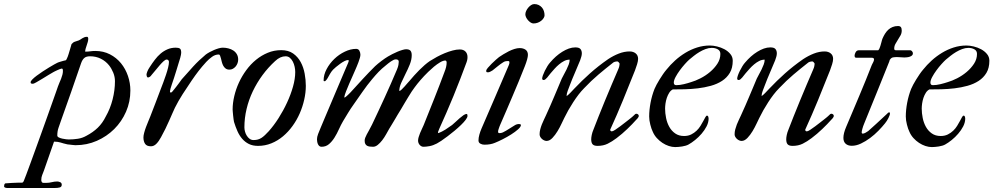

<svg xmlns="http://www.w3.org/2000/svg" viewBox="-154 -712 4905 948"><path d="M128.9 -43Q128.9 -37.1 136.2 -33.4Q143.6 -29.8 153.1 -27.6Q162.6 -25.4 172.1 -24.4Q181.6 -23.4 185.5 -23.4Q208.5 -23.4 230.7 -26.9Q252.9 -30.3 272.5 -41.5Q305.2 -58.6 328.9 -81.5Q352.5 -104.5 368.2 -136.7Q390.1 -174.8 401.9 -220.7Q413.6 -266.6 413.6 -311Q413.6 -332.5 405.3 -353Q397 -373.5 384.3 -389.6Q367.7 -410.2 343.8 -422.1Q319.8 -434.1 291 -434.1Q272 -434.1 262.5 -426Q252.9 -418 246.6 -400.4Q221.7 -327.1 197.3 -257.8Q172.9 -188.5 147.5 -117.2Q141.1 -98.6 135 -81.3Q128.9 -64 128.9 -43ZM-2.9 -305.7Q-2.9 -311 5.6 -319.8Q14.2 -328.6 27.6 -338.6Q41 -348.6 56.9 -359.1Q72.8 -369.6 87.4 -378.4Q102.1 -387.2 113.3 -393.6Q124.5 -399.9 128.9 -401.9Q131.3 -403.3 136.5 -405Q141.6 -406.7 147.7 -408.4Q153.8 -410.2 159.9 -411.9Q166 -413.6 171.4 -414.6Q171.9 -414.6 173.1 -416.7Q174.3 -418.9 175.8 -421.9Q177.2 -424.8 178.5 -428Q179.7 -431.2 180.7 -433.1Q182.1 -436.5 184.8 -445.3Q187.5 -454.1 190.4 -463.9Q193.4 -473.6 195.8 -482.2Q198.2 -490.7 199.2 -494.1Q207.5 -503.9 216.3 -506.3Q225.1 -508.8 235.4 -512.7Q239.3 -514.2 243.4 -517.1Q247.6 -520 252.2 -522.9Q256.8 -525.9 262.7 -528.1Q268.6 -530.3 275.9 -530.3Q277.8 -530.3 279.8 -528.1Q281.7 -525.9 281.7 -520.5Q281.7 -512.7 279.3 -504.6Q276.9 -496.6 274.2 -488.5Q271.5 -480.5 269 -472.4Q266.6 -464.4 266.6 -457Q280.8 -457 292.2 -458.7Q303.7 -460.4 316.4 -460.4Q356.4 -460.4 388.7 -443.8Q420.9 -427.2 443.4 -399.7Q465.8 -372.1 477.8 -336.9Q489.7 -301.8 489.7 -265.1Q489.7 -209.5 468.3 -160.4Q446.8 -111.3 409.9 -74.7Q373 -38.1 324 -16.6Q274.9 4.9 219.2 4.9Q217.3 4.9 211.7 4.4Q206.1 3.9 199.5 3.2Q192.9 2.4 187.3 1.7Q181.6 1 179.7 1Q167.5 -1.5 159.7 -3.9Q151.9 -6.3 145 -8.3Q138.2 -10.3 130.9 -11.5Q123.5 -12.7 112.8 -12.7Q100.1 23.9 87.9 58.6Q75.7 93.3 63 129.9Q58.6 142.1 54.2 152.6Q49.8 163.1 49.8 177.2Q49.8 181.2 52 186Q54.2 190.9 60.5 190.9H74.2Q88.9 190.9 101.8 187.5Q114.7 184.1 128.9 184.1Q135.3 184.1 143.1 187.5Q150.9 190.9 150.9 200.2Q150.9 210.4 141.4 213.4Q131.8 216.3 114.7 216.3H-114.3Q-116.7 216.3 -120.1 216.1Q-123.5 215.8 -126.5 215.1Q-129.4 214.4 -131.6 212.6Q-133.8 210.9 -133.8 208Q-133.8 204.1 -132.8 200Q-131.8 195.8 -127.9 193.4Q-111.3 192.4 -95.2 191.2Q-79.1 189.9 -63.5 189.9H-45.9Q-41.5 189.9 -39.6 186.8Q-37.6 183.6 -36.6 181.6Q-32.7 172.4 -23.9 148.9Q-15.1 125.5 -3.2 92.8Q8.8 60.1 22.9 21Q37.1 -18.1 51.5 -58.1Q65.9 -98.1 79.6 -136.5Q93.3 -174.8 104.2 -205.8Q115.2 -236.8 122.8 -258.3Q130.4 -279.8 132.3 -285.6Q135.3 -294.4 139.6 -304Q144 -313.5 147.7 -323.2Q151.4 -333 154.1 -342.8Q156.7 -352.5 156.7 -362.3Q156.7 -365.7 155.8 -369.6Q154.8 -373.5 150.9 -373.5Q148.4 -373.5 142.1 -371.1Q135.7 -368.7 128.9 -365.5Q122.1 -362.3 116 -359.4Q109.9 -356.4 107.9 -355Q100.6 -351.1 85.4 -341.8Q70.3 -332.5 54.4 -322.8Q38.6 -313 25.4 -305.7Q12.2 -298.3 8.3 -298.3Q5.9 -298.3 1.5 -299.3Q-2.9 -300.3 -2.9 -305.7Z M554.2 -33.7Q554.2 -43 557.9 -56.6Q561.5 -70.3 566.9 -84.7Q572.3 -99.1 578.1 -112.8Q584 -126.5 587.9 -136.7Q601.1 -171.4 614.5 -205.6Q627.9 -239.7 639.6 -272Q645.5 -286.6 652.3 -305.2Q659.2 -323.7 665.5 -342.5Q671.9 -361.3 676 -378.2Q680.2 -395 680.2 -406.2Q680.2 -410.6 677.5 -414.3Q674.8 -418 668.9 -418Q662.6 -418 653.6 -409.7Q644.5 -401.4 634.3 -389.6Q624 -377.9 613.8 -365Q603.5 -352.1 594.7 -342.3Q590.3 -335.4 585.2 -332.5Q580.1 -329.6 577.1 -329.6Q572.3 -329.6 570.8 -335.2Q569.3 -340.8 569.3 -342.8Q569.3 -348.6 573.5 -359.1Q577.6 -369.6 585.4 -380.9Q597.2 -399.4 610.4 -416.7Q623.5 -434.1 638.9 -447.3Q654.3 -460.4 672.9 -468.5Q691.4 -476.6 713.9 -476.6Q727.1 -476.6 733.9 -472.4Q740.7 -468.3 740.7 -451.2Q740.7 -447.8 739.3 -440.7Q737.8 -433.6 735.8 -425.8Q733.4 -418.9 728.5 -402.3Q723.6 -385.7 717.5 -366.2Q711.4 -346.7 705.3 -327.4Q699.2 -308.1 694.3 -294.9Q690.4 -283.7 687.7 -273.9Q685.1 -264.2 685.1 -260.3Q685.1 -256.8 687 -255.9Q689 -254.9 689.9 -254.9Q692.4 -254.9 697 -259.8Q701.7 -264.6 706.1 -271Q710.9 -276.9 716.6 -284.2Q722.2 -291.5 727.3 -298.3Q732.4 -305.2 736.6 -311Q740.7 -316.9 743.2 -320.3Q771.5 -352.5 800 -383.8Q828.6 -415 862.3 -442.9Q870.1 -448.7 880.9 -454.6Q891.6 -460.4 903.1 -465.3Q914.6 -470.2 926 -473.4Q937.5 -476.6 946.3 -476.6Q960 -476.6 973.6 -473.1Q987.3 -469.7 998 -462.6Q1008.8 -455.6 1015.4 -444.3Q1022 -433.1 1022 -417.5Q1022 -408.7 1018.8 -399.9Q1015.6 -391.1 1009.8 -384Q1003.9 -377 996.1 -372.6Q988.3 -368.2 979 -368.2Q967.3 -368.2 960 -373.8Q952.6 -379.4 948.2 -387.7Q943.8 -396 941.4 -405.5Q939 -415 937 -423.3Q935.1 -431.6 932.6 -437.3Q930.2 -442.9 925.8 -442.9Q908.7 -442.9 893.1 -431.6Q877.4 -420.4 864.3 -406.2Q843.3 -383.3 826.7 -361.8Q810.1 -340.3 792.5 -314.5Q770 -281.7 748 -247.3Q726.1 -212.9 709.5 -179.7Q704.6 -169.4 697.5 -153.1Q690.4 -136.7 681.6 -116.9Q672.9 -97.2 662.6 -75.9Q652.3 -54.7 641.1 -34.7Q630.4 -14.6 618.2 -2.2Q606 10.3 591.3 10.3Q570.3 10.3 562.3 -2Q554.2 -14.2 554.2 -33.7Z M1052.7 -83Q1052.7 -73.2 1055.7 -62.3Q1058.6 -51.3 1064.5 -42Q1070.3 -32.7 1078.6 -26.6Q1086.9 -20.5 1098.1 -20.5Q1109.9 -20.5 1119.4 -23.2Q1128.9 -25.9 1137.5 -31.5Q1146 -37.1 1154.5 -45.2Q1163.1 -53.2 1172.9 -64Q1198.2 -92.3 1221.7 -129.2Q1245.1 -166 1263.4 -205.6Q1281.7 -245.1 1292.7 -284.2Q1303.7 -323.2 1303.7 -356.4Q1303.7 -368.7 1300.8 -382.3Q1297.9 -396 1292 -407.5Q1286.1 -418.9 1277.3 -426.5Q1268.6 -434.1 1256.3 -434.1Q1229.5 -434.1 1204.6 -410.6Q1169.9 -378.9 1142.1 -341.1Q1114.3 -303.2 1094.2 -261.2Q1074.2 -219.2 1063.5 -174.1Q1052.7 -128.9 1052.7 -83ZM1234.4 -464.4Q1270 -464.4 1293.5 -447.8Q1316.9 -431.2 1330.8 -405.3Q1344.7 -379.4 1350.3 -348.4Q1356 -317.4 1356 -288.1Q1356 -254.9 1348.1 -220Q1340.3 -185.1 1325.9 -152.1Q1311.5 -119.1 1290.5 -90.1Q1269.5 -61 1243.4 -39.1Q1217.3 -17.1 1186 -4.4Q1154.8 8.3 1120.1 8.3Q1093.8 8.3 1074.7 -1.2Q1055.7 -10.7 1041.7 -26.9Q1027.8 -43 1018.3 -64.5Q1008.8 -85.9 1001.5 -109.9Q1000.5 -113.8 999.3 -122.6Q998 -131.3 997.1 -141.1Q996.1 -150.9 995.4 -159.4Q994.6 -168 994.6 -171.4Q994.6 -203.1 1002.7 -237.3Q1010.7 -271.5 1025.6 -304Q1040.5 -336.4 1062 -365.7Q1083.5 -395 1110.1 -416.7Q1136.7 -438.5 1168 -451.4Q1199.2 -464.4 1234.4 -464.4Z M1910.2 -17.6Q1910.2 -25.4 1913.1 -35.2Q1916 -44.9 1920.2 -55.2Q1924.3 -65.4 1929.2 -75.4Q1934.1 -85.4 1938 -94.7Q1949.7 -124 1962.9 -157Q1976.1 -189.9 1989.7 -224.1Q2003.4 -258.3 2016.1 -291.7Q2028.8 -325.2 2040 -355Q2051.3 -382.3 2051.3 -402.8Q2051.3 -406.7 2049.8 -409.9Q2048.3 -413.1 2044.4 -413.1Q2033.7 -413.1 2018.6 -404.1Q2003.4 -395 1988.5 -382.6Q1973.6 -370.1 1960.4 -357.2Q1947.3 -344.2 1939.9 -336.4Q1920.9 -315.9 1907.2 -298.8Q1893.6 -281.7 1878.9 -260.3Q1871.1 -248 1862.1 -233.4Q1853 -218.8 1844 -203.4Q1835 -188 1826.2 -173.1Q1817.4 -158.2 1809.6 -146Q1805.7 -139.2 1800.3 -130.1Q1794.9 -121.1 1789.3 -111.6Q1783.7 -102.1 1778.1 -93Q1772.5 -84 1768.1 -76.7Q1761.2 -64.5 1752.4 -48.8Q1743.7 -33.2 1733.2 -19.5Q1722.7 -5.9 1711.2 3.4Q1699.7 12.7 1688 12.7Q1679.2 12.7 1671.6 11.7Q1664.1 10.7 1658.4 7.6Q1652.8 4.4 1649.7 -1.5Q1646.5 -7.3 1646.5 -17.6Q1646.5 -24.4 1649.2 -31.5Q1651.9 -38.6 1656.7 -47.9Q1661.6 -57.1 1668.2 -68.8Q1674.8 -80.6 1683.1 -97.2Q1700.2 -133.3 1715.3 -165.5Q1730.5 -197.8 1745.1 -230Q1759.8 -262.2 1774.7 -295.9Q1789.6 -329.6 1806.2 -369.1Q1811.5 -381.8 1813.2 -391.4Q1814.9 -400.9 1814.9 -407.2Q1814.9 -418.9 1800.3 -418.9Q1794.9 -418.9 1788.8 -416Q1782.7 -413.1 1776.1 -408.7Q1769.5 -404.3 1763.2 -399.2Q1756.8 -394 1751.5 -389.6Q1730.5 -373 1715.1 -356.9Q1699.7 -340.8 1683.1 -320.8Q1658.2 -291 1636.5 -259.8Q1614.7 -228.5 1591.8 -195.8Q1577.1 -175.3 1564.7 -154.8Q1552.2 -134.3 1539.6 -113.3Q1529.3 -95.7 1519.5 -74Q1509.8 -52.2 1497.8 -33Q1485.8 -13.7 1470.5 -0.5Q1455.1 12.7 1433.6 12.7Q1426.8 12.7 1422.4 8.8Q1418 4.9 1415.5 -1Q1413.1 -6.8 1412.1 -13.2Q1411.1 -19.5 1411.1 -24.4Q1411.1 -35.6 1416.5 -50Q1421.9 -64.5 1428.7 -80.1Q1437.5 -101.6 1449.2 -128.9Q1460.9 -156.2 1473.6 -186.5Q1486.3 -216.8 1499.5 -247.8Q1512.7 -278.8 1524.7 -307.1Q1536.6 -335.4 1546.9 -359.4Q1557.1 -383.3 1564 -399.4Q1566.4 -403.8 1567.1 -407.5Q1567.9 -411.1 1567.9 -413.1Q1567.9 -415.5 1564 -415.5Q1557.1 -415.5 1546.6 -410.2Q1536.1 -404.8 1525.4 -397Q1514.6 -389.2 1504.9 -381.1Q1495.1 -373 1490.2 -367.7Q1481.4 -357.9 1476.1 -348.4Q1470.7 -338.9 1464.4 -327.6Q1460 -319.8 1457 -316.9Q1454.1 -314 1451.7 -311.5Q1449.7 -311 1447.3 -311Q1443.8 -311 1443.8 -314.5Q1443.8 -342.8 1458.7 -370.8Q1473.6 -398.9 1496.8 -421.1Q1520 -443.4 1548.6 -457Q1577.1 -470.7 1604.5 -470.7Q1615.7 -470.7 1620.6 -461.2Q1625.5 -451.7 1625.5 -441.9Q1625.5 -435.5 1622.8 -426Q1620.1 -416.5 1616.2 -405.8Q1612.3 -395 1607.7 -384.3Q1603 -373.5 1599.1 -364.3Q1595.2 -355 1587.2 -337.2Q1579.1 -319.3 1570.6 -299.6Q1562 -279.8 1554.7 -261.2Q1547.4 -242.7 1545.9 -232.4Q1545.9 -230.5 1547.9 -230.5Q1549.3 -230.5 1551.3 -232.4Q1552.2 -232.9 1555.4 -235.6Q1558.6 -238.3 1562.5 -241.9Q1566.4 -245.6 1570.3 -249.5Q1574.2 -253.4 1576.7 -255.9Q1606 -288.1 1636.5 -321.3Q1667 -354.5 1698.2 -385.3Q1704.1 -391.1 1712.4 -397.7Q1720.7 -404.3 1729.2 -410.9Q1737.8 -417.5 1746.3 -423.3Q1754.9 -429.2 1761.7 -433.1Q1770.5 -438.5 1783 -444.8Q1795.4 -451.2 1808.1 -456.5Q1820.8 -461.9 1832.5 -465.3Q1844.2 -468.8 1851.1 -468.8Q1866.2 -468.8 1872.6 -461.7Q1878.9 -454.6 1878.9 -439.5Q1878.9 -417.5 1869.4 -393.8Q1859.9 -370.1 1848.1 -347.2Q1836.4 -324.2 1826.9 -302.5Q1817.4 -280.8 1817.4 -262.7Q1821.3 -262.7 1828.6 -269.5Q1835.9 -276.4 1843.8 -285.2Q1851.6 -293.9 1858.6 -302.2Q1865.7 -310.5 1868.7 -313.5Q1878.9 -325.7 1891.1 -339.4Q1903.3 -353 1916.5 -366.2Q1929.7 -379.4 1942.9 -390.9Q1956.1 -402.3 1968.3 -410.6Q1984.4 -420.9 2003.4 -431.2Q2022.5 -441.4 2042 -449.5Q2061.5 -457.5 2080.6 -462.6Q2099.6 -467.8 2116.2 -467.8Q2134.3 -467.8 2144.3 -457.5Q2154.3 -447.3 2154.3 -430.2Q2154.3 -427.7 2153.8 -421.6Q2153.3 -415.5 2149.9 -405.3Q2135.3 -365.7 2118.9 -323.2Q2102.5 -280.8 2085.2 -238.3Q2067.9 -195.8 2050 -155Q2032.2 -114.3 2015.6 -77.6Q2014.6 -73.7 2011.5 -67.4Q2008.3 -61 2008.3 -59.1Q2008.3 -58.1 2009 -56.9Q2009.8 -55.7 2010.7 -54.7Q2028.3 -61.5 2045.7 -72.5Q2063 -83.5 2078.1 -94.7Q2085.4 -100.6 2095.2 -109.9Q2105 -119.1 2115 -127.9Q2125 -136.7 2134.3 -143.1Q2143.6 -149.4 2149.9 -149.4Q2152.3 -149.4 2153.3 -146.5Q2154.3 -143.6 2154.3 -140.1Q2154.3 -132.3 2145.3 -120.4Q2136.2 -108.4 2121.8 -94.5Q2107.4 -80.6 2090.1 -66.2Q2072.8 -51.8 2055.9 -39.1Q2039.1 -26.4 2024.9 -16.8Q2010.7 -7.3 2002.9 -3.4Q1984.4 6.3 1967 9.5Q1949.7 12.7 1937 12.7Q1931.2 12.7 1926.3 10Q1921.4 7.3 1917.7 2.9Q1914.1 -1.5 1912.1 -6.8Q1910.2 -12.2 1910.2 -17.6Z M2439.9 -641.1Q2439.9 -648.9 2443.8 -657.7Q2447.8 -666.5 2454.1 -674.1Q2460.4 -681.6 2468.3 -686.8Q2476.1 -691.9 2483.9 -691.9Q2496.1 -691.9 2505.6 -687.3Q2515.1 -682.6 2521.7 -675Q2528.3 -667.5 2531.5 -657.2Q2534.7 -647 2534.7 -636.2Q2534.7 -630.4 2530.5 -623.3Q2526.4 -616.2 2519 -610.1Q2511.7 -604 2501.7 -600.1Q2491.7 -596.2 2480 -596.2Q2473.1 -596.2 2466.1 -600.8Q2459 -605.5 2453.1 -612.1Q2447.3 -618.7 2443.6 -626.5Q2439.9 -634.3 2439.9 -641.1ZM2208.5 -18.6Q2208.5 -31.7 2212.9 -47.4Q2217.3 -63 2223.6 -77.6Q2256.3 -154.3 2288.3 -227.3Q2320.3 -300.3 2352.1 -376Q2356 -384.3 2358.6 -391.4Q2361.3 -398.4 2361.3 -402.8Q2361.3 -406.7 2360.4 -408.7Q2359.4 -410.6 2355 -410.6Q2346.7 -410.6 2340.8 -409.2Q2335 -407.7 2329.6 -403.8Q2324.2 -400.9 2317.6 -395.8Q2311 -390.6 2304 -385.3Q2296.9 -379.9 2290.3 -374.3Q2283.7 -368.7 2277.8 -364.3Q2273.4 -361.8 2267.3 -358.4Q2261.2 -355 2255.9 -355Q2250.5 -355 2248.5 -356.2Q2246.6 -357.4 2246.6 -363.3Q2246.6 -367.2 2254.6 -377Q2262.7 -386.7 2273.4 -397.2Q2284.2 -407.7 2294.7 -417.2Q2305.2 -426.8 2310.1 -430.2Q2319.3 -436.5 2332 -444.3Q2344.7 -452.1 2358.4 -459Q2372.1 -465.8 2386 -470.2Q2399.9 -474.6 2412.1 -474.6Q2429.2 -474.6 2440.9 -466.6Q2452.6 -458.5 2452.6 -440.9Q2452.6 -432.6 2448.5 -417.7Q2444.3 -402.8 2437.5 -385.3Q2421.9 -345.2 2406.7 -308.8Q2391.6 -272.5 2376.7 -237.5Q2361.8 -202.6 2346.9 -167.7Q2332 -132.8 2315.9 -96.2Q2314.5 -93.3 2312.7 -88.4Q2311 -83.5 2309.3 -78.9Q2307.6 -74.2 2306.4 -69.8Q2305.2 -65.4 2305.2 -63.5Q2305.2 -59.6 2306.2 -57.1Q2307.1 -54.7 2311.5 -54.7Q2315.4 -54.7 2320.1 -55.4Q2324.7 -56.2 2328.6 -58.1Q2345.2 -66.4 2358.4 -75.2Q2371.6 -84 2386.7 -92.8Q2392.6 -96.7 2397.9 -98.1Q2403.3 -99.6 2408.7 -99.6Q2410.6 -99.6 2414.3 -98.6Q2418 -97.7 2418 -94.7Q2418 -85.9 2404.1 -73.5Q2390.1 -61 2370.1 -48.3Q2350.1 -35.6 2327.9 -24.4Q2305.7 -13.2 2289.6 -6.8Q2268.6 2.4 2237.3 2.4Q2227.1 2.4 2217.8 -2.7Q2208.5 -7.8 2208.5 -18.6Z M2765.1 -24.4Q2765.1 -33.2 2767.8 -46.1Q2770.5 -59.1 2776.4 -72.8Q2786.6 -99.6 2801.3 -136.5Q2815.9 -173.3 2832.5 -213.6Q2849.1 -253.9 2866.2 -294.2Q2883.3 -334.5 2897.9 -368.2Q2902.3 -377.9 2903.8 -385.5Q2905.3 -393.1 2905.3 -397Q2905.3 -399.4 2901.1 -404.1Q2897 -408.7 2894.5 -408.7Q2887.7 -408.7 2881.1 -406.7Q2874.5 -404.8 2869.1 -399.4Q2835.4 -373 2800.5 -343.5Q2765.6 -314 2730.5 -276.9Q2716.3 -262.7 2702.6 -244.9Q2689 -227.1 2676.3 -207.5Q2663.6 -188 2652.3 -168Q2641.1 -147.9 2632.3 -129.9Q2627.4 -120.6 2618.9 -102.1Q2610.4 -83.5 2598.9 -64.5Q2587.4 -45.4 2573.7 -31Q2560.1 -16.6 2545.4 -16.1Q2539.1 -16.1 2533 -18.8Q2526.9 -21.5 2521.7 -26.1Q2516.6 -30.8 2513.4 -36.6Q2510.3 -42.5 2510.3 -48.8Q2510.3 -61 2513.4 -73.2Q2516.6 -85.4 2521.2 -97.2Q2525.9 -108.9 2531.2 -120.1Q2536.6 -131.3 2541.5 -142.1Q2553.2 -167.5 2563.2 -190.4Q2573.2 -213.4 2582.5 -235.4Q2591.8 -257.3 2600.8 -278.8Q2609.9 -300.3 2619.6 -323.7Q2624 -333 2630.6 -344.7Q2637.2 -356.4 2643.3 -368.9Q2649.4 -381.3 2654.1 -393.8Q2658.7 -406.2 2658.7 -417.5Q2644.5 -417.5 2631.6 -410.9Q2618.7 -404.3 2606.7 -394.3Q2594.7 -384.3 2584.2 -372.6Q2573.7 -360.8 2564.9 -350.6Q2561 -346.2 2556.6 -340.3Q2552.2 -334.5 2547.9 -329.3Q2543.5 -324.2 2539.1 -320.6Q2534.7 -316.9 2530.3 -316.9Q2526.4 -316.9 2524.7 -319.1Q2522.9 -321.3 2522.9 -323.7Q2522.9 -329.6 2526.6 -340.1Q2530.3 -350.6 2536.1 -362.3Q2542 -374 2548.8 -385.3Q2555.7 -396.5 2562.5 -403.8Q2575.7 -419.4 2590.8 -432.9Q2606 -446.3 2622.1 -456.3Q2638.2 -466.3 2654.5 -472.2Q2670.9 -478 2686.5 -478Q2705.6 -478 2712.2 -469.7Q2718.8 -461.4 2718.8 -448.7Q2718.8 -440.4 2716.1 -431.6Q2713.4 -422.9 2710.4 -414.1Q2699.2 -386.2 2685.1 -353.8Q2670.9 -321.3 2659.7 -291.5Q2654.3 -276.9 2648.9 -263.2Q2643.6 -249.5 2643.6 -237.3Q2654.3 -245.1 2663.8 -255.6Q2673.3 -266.1 2681.6 -274.4Q2700.7 -294.4 2719.7 -313Q2738.8 -331.5 2759 -349.6Q2779.3 -367.7 2801.3 -385Q2823.2 -402.3 2848.6 -419.9Q2874.5 -437 2901.4 -447.5Q2928.2 -458 2954.6 -458Q2973.1 -458 2984.9 -448.2Q2996.6 -438.5 2996.6 -421.4Q2996.6 -410.6 2991.7 -394.8Q2986.8 -378.9 2981.4 -364.7Q2952.1 -290.5 2922.1 -217.5Q2892.1 -144.5 2858.9 -71.8Q2858.9 -63.5 2867.2 -63.5Q2872.1 -63.5 2883.5 -71Q2895 -78.6 2908.2 -88.4Q2921.4 -98.1 2933.6 -107.9Q2945.8 -117.7 2951.2 -121.6Q2951.7 -122.1 2954.8 -124.5Q2958 -127 2961.9 -130.1Q2965.8 -133.3 2969.7 -136.7Q2973.6 -140.1 2975.6 -142.1Q2982.4 -150.4 2988.3 -150.4Q2992.2 -150.4 2996.1 -147.5Q3000 -144.5 3000 -139.2Q3000 -136.7 2996.8 -131.6Q2993.7 -126.5 2987.3 -120.6Q2968.3 -99.1 2943.1 -75Q2918 -50.8 2890.1 -29.8Q2868.2 -13.2 2846.4 -2.4Q2824.7 8.3 2796.4 8.3Q2779.3 8.3 2772.2 0.7Q2765.1 -6.8 2765.1 -24.4Z M3172.9 -304.2Q3172.9 -291.5 3185.1 -291.5Q3202.1 -291.5 3222.4 -296.4Q3242.7 -301.3 3258.3 -306.6Q3279.3 -312.5 3304.7 -325.4Q3330.1 -338.4 3351.8 -356.7Q3373.5 -375 3388.2 -397.5Q3402.8 -419.9 3402.8 -445.8Q3402.8 -461.4 3389.9 -468.5Q3377 -475.6 3360.4 -475.6Q3345.2 -475.6 3329.6 -469.7Q3314 -463.9 3299.3 -455.1Q3284.7 -446.3 3271.7 -436Q3258.8 -425.8 3249 -417.5Q3240.2 -409.7 3227.3 -395.3Q3214.4 -380.9 3202.4 -364.5Q3190.4 -348.1 3181.6 -331.8Q3172.9 -315.4 3172.9 -304.2ZM3168 -270.5Q3157.7 -265.6 3150.4 -254.2Q3143.1 -242.7 3138.4 -228.8Q3133.8 -214.8 3131.8 -200.4Q3129.9 -186 3129.9 -175.8Q3129.9 -153.3 3134.8 -129.4Q3139.6 -105.5 3150.6 -85.7Q3161.6 -65.9 3179.7 -53.2Q3197.8 -40.5 3223.6 -40.5Q3243.7 -40.5 3258.8 -48.1Q3273.9 -55.7 3285.4 -66.7Q3296.9 -77.6 3304.9 -90.8Q3313 -104 3318.8 -115Q3324.7 -126 3328.9 -133.5Q3333 -141.1 3336.9 -141.1Q3341.3 -141.1 3343 -136Q3344.7 -130.9 3344.7 -125Q3344.2 -106.4 3334.5 -87.6Q3324.7 -68.8 3310.1 -51.8Q3295.4 -34.7 3278.1 -20.8Q3260.7 -6.8 3245.6 1.5Q3239.7 4.9 3231.4 7.3Q3223.1 9.8 3213.9 11.2Q3204.6 12.7 3195.6 13.4Q3186.5 14.2 3179.7 14.2Q3164.6 14.2 3148.2 8.8Q3131.8 3.4 3116.7 -6.6Q3101.6 -16.6 3089.1 -30.3Q3076.7 -43.9 3069.3 -61Q3065.9 -67.4 3062.7 -76.9Q3059.6 -86.4 3056.9 -96.7Q3054.2 -106.9 3052.7 -117.4Q3051.3 -127.9 3051.3 -136.7Q3051.3 -168.9 3058.1 -204.8Q3064.9 -240.7 3077.6 -272.9Q3081.5 -282.2 3087.9 -294.2Q3094.2 -306.2 3102.3 -319.1Q3110.4 -332 3119.1 -345Q3127.9 -357.9 3136.7 -368.2Q3155.3 -391.6 3179 -413.1Q3202.6 -434.6 3230 -451.2Q3257.3 -467.8 3287.8 -477.5Q3318.4 -487.3 3351.1 -487.3Q3366.7 -487.3 3386.2 -482.7Q3405.8 -478 3423.1 -468.8Q3440.4 -459.5 3452.1 -445.3Q3463.9 -431.2 3463.9 -412.1Q3463.9 -376.5 3449.5 -352.3Q3435.1 -328.1 3410.9 -312.5Q3386.7 -296.9 3355.7 -288.3Q3324.7 -279.8 3292 -275.9Q3259.3 -272 3226.8 -271.2Q3194.3 -270.5 3168 -270.5Z M3728 -24.4Q3728 -33.2 3730.7 -46.1Q3733.4 -59.1 3739.3 -72.8Q3749.5 -99.6 3764.2 -136.5Q3778.8 -173.3 3795.4 -213.6Q3812 -253.9 3829.1 -294.2Q3846.2 -334.5 3860.8 -368.2Q3865.2 -377.9 3866.7 -385.5Q3868.2 -393.1 3868.2 -397Q3868.2 -399.4 3864 -404.1Q3859.9 -408.7 3857.4 -408.7Q3850.6 -408.7 3844 -406.7Q3837.4 -404.8 3832 -399.4Q3798.3 -373 3763.4 -343.5Q3728.5 -314 3693.4 -276.9Q3679.2 -262.7 3665.5 -244.9Q3651.9 -227.1 3639.2 -207.5Q3626.5 -188 3615.2 -168Q3604 -147.9 3595.2 -129.9Q3590.3 -120.6 3581.8 -102.1Q3573.2 -83.5 3561.8 -64.5Q3550.3 -45.4 3536.6 -31Q3522.9 -16.6 3508.3 -16.1Q3502 -16.1 3495.8 -18.8Q3489.7 -21.5 3484.6 -26.1Q3479.5 -30.8 3476.3 -36.6Q3473.1 -42.5 3473.1 -48.8Q3473.1 -61 3476.3 -73.2Q3479.5 -85.4 3484.1 -97.2Q3488.8 -108.9 3494.1 -120.1Q3499.5 -131.3 3504.4 -142.1Q3516.1 -167.5 3526.1 -190.4Q3536.1 -213.4 3545.4 -235.4Q3554.7 -257.3 3563.7 -278.8Q3572.8 -300.3 3582.5 -323.7Q3586.9 -333 3593.5 -344.7Q3600.1 -356.4 3606.2 -368.9Q3612.3 -381.3 3616.9 -393.8Q3621.6 -406.2 3621.6 -417.5Q3607.4 -417.5 3594.5 -410.9Q3581.5 -404.3 3569.6 -394.3Q3557.6 -384.3 3547.1 -372.6Q3536.6 -360.8 3527.8 -350.6Q3523.9 -346.2 3519.5 -340.3Q3515.1 -334.5 3510.7 -329.3Q3506.3 -324.2 3502 -320.6Q3497.6 -316.9 3493.2 -316.9Q3489.3 -316.9 3487.5 -319.1Q3485.8 -321.3 3485.8 -323.7Q3485.8 -329.6 3489.5 -340.1Q3493.2 -350.6 3499 -362.3Q3504.9 -374 3511.7 -385.3Q3518.6 -396.5 3525.4 -403.8Q3538.6 -419.4 3553.7 -432.9Q3568.8 -446.3 3585 -456.3Q3601.1 -466.3 3617.4 -472.2Q3633.8 -478 3649.4 -478Q3668.5 -478 3675 -469.7Q3681.6 -461.4 3681.6 -448.7Q3681.6 -440.4 3679 -431.6Q3676.3 -422.9 3673.3 -414.1Q3662.1 -386.2 3647.9 -353.8Q3633.8 -321.3 3622.6 -291.5Q3617.2 -276.9 3611.8 -263.2Q3606.4 -249.5 3606.4 -237.3Q3617.2 -245.1 3626.7 -255.6Q3636.2 -266.1 3644.5 -274.4Q3663.6 -294.4 3682.6 -313Q3701.7 -331.5 3721.9 -349.6Q3742.2 -367.7 3764.2 -385Q3786.1 -402.3 3811.5 -419.9Q3837.4 -437 3864.3 -447.5Q3891.1 -458 3917.5 -458Q3936 -458 3947.8 -448.2Q3959.5 -438.5 3959.5 -421.4Q3959.5 -410.6 3954.6 -394.8Q3949.7 -378.9 3944.3 -364.7Q3915 -290.5 3885 -217.5Q3855 -144.5 3821.8 -71.8Q3821.8 -63.5 3830.1 -63.5Q3835 -63.5 3846.4 -71Q3857.9 -78.6 3871.1 -88.4Q3884.3 -98.1 3896.5 -107.9Q3908.7 -117.7 3914.1 -121.6Q3914.6 -122.1 3917.7 -124.5Q3920.9 -127 3924.8 -130.1Q3928.7 -133.3 3932.6 -136.7Q3936.5 -140.1 3938.5 -142.1Q3945.3 -150.4 3951.2 -150.4Q3955.1 -150.4 3959 -147.5Q3962.9 -144.5 3962.9 -139.2Q3962.9 -136.7 3959.7 -131.6Q3956.5 -126.5 3950.2 -120.6Q3931.2 -99.1 3906 -75Q3880.9 -50.8 3853 -29.8Q3831.1 -13.2 3809.3 -2.4Q3787.6 8.3 3759.3 8.3Q3742.2 8.3 3735.1 0.7Q3728 -6.8 3728 -24.4Z M4010.3 -31.2Q4010.3 -53.7 4023.9 -85.4Q4041.5 -127 4057.9 -165.8Q4074.2 -204.6 4090.1 -242.2Q4106 -279.8 4120.8 -316.4Q4135.7 -353 4149.9 -389.6Q4150.9 -392.1 4152.8 -395.8Q4154.8 -399.4 4156.7 -403.3Q4158.7 -407.2 4160.2 -411.1Q4161.6 -415 4161.6 -418Q4161.6 -421.9 4159.4 -424.3Q4157.2 -426.8 4150.9 -426.8H4074.7Q4068.4 -426.8 4066.9 -430.2Q4065.4 -433.6 4065.4 -436Q4065.4 -444.8 4070.8 -454.3Q4076.2 -463.9 4087.4 -463.9H4182.1Q4183.1 -463.9 4184.8 -466.6Q4186.5 -469.2 4188.5 -473.1Q4190.9 -478.5 4193.1 -486.1Q4195.3 -493.7 4197.3 -501Q4199.2 -508.3 4200.7 -513.9Q4202.1 -519.5 4203.1 -521Q4208.5 -533.7 4215.6 -545.2Q4222.7 -556.6 4231.9 -565.2Q4241.2 -573.7 4253.2 -578.6Q4265.1 -583.5 4279.8 -583.5Q4290 -583.5 4294.2 -577.9Q4298.3 -572.3 4298.3 -561Q4298.3 -548.3 4292.5 -537.6Q4286.6 -526.9 4279.8 -516.4Q4272.9 -505.9 4267.1 -495.1Q4261.2 -484.4 4261.2 -472.2Q4261.2 -468.8 4262.7 -466.3Q4264.2 -463.9 4269.5 -463.9H4340.8Q4344.7 -463.9 4349.1 -459Q4353.5 -454.1 4353.5 -448.7Q4353.5 -441.9 4348.9 -438Q4344.2 -434.1 4337.6 -431.9Q4331.1 -429.7 4323.7 -429Q4316.4 -428.2 4311 -428.2Q4304.7 -428.2 4294.2 -429.2Q4283.7 -430.2 4274.9 -430.2Q4264.6 -430.2 4255.6 -428.7Q4246.6 -427.2 4240.2 -417.5Q4239.3 -417.5 4238.5 -414.1Q4237.8 -410.6 4236.8 -408.2Q4220.7 -368.2 4205.3 -329.8Q4189.9 -291.5 4174.6 -253.7Q4159.2 -215.8 4143.8 -178Q4128.4 -140.1 4112.8 -101.6Q4107.4 -88.9 4104 -76.2Q4100.6 -63.5 4100.6 -59.1Q4100.6 -52.2 4106 -52.2Q4111.3 -52.2 4119.4 -56.6Q4127.4 -61 4132.8 -64.9Q4150.9 -80.6 4172.4 -100.6Q4193.8 -120.6 4225.1 -149.4Q4227.5 -151.9 4230.2 -154.5Q4232.9 -157.2 4236.8 -157.2Q4240.2 -157.2 4240.2 -151.4Q4240.2 -147.9 4238 -141.8Q4235.8 -135.7 4232.4 -128.9Q4229 -122.1 4224.6 -115.2Q4220.2 -108.4 4215.8 -103Q4202.1 -85.9 4183.1 -66.4Q4164.1 -46.9 4142.1 -30.5Q4120.1 -14.2 4096.9 -3.2Q4073.7 7.8 4051.8 7.8Q4032.7 7.8 4021.5 -2.2Q4010.3 -12.2 4010.3 -31.2Z M4439.9 -304.2Q4439.9 -291.5 4452.1 -291.5Q4469.2 -291.5 4489.5 -296.4Q4509.8 -301.3 4525.4 -306.6Q4546.4 -312.5 4571.8 -325.4Q4597.2 -338.4 4618.9 -356.7Q4640.6 -375 4655.3 -397.5Q4669.9 -419.9 4669.9 -445.8Q4669.9 -461.4 4657 -468.5Q4644 -475.6 4627.4 -475.6Q4612.3 -475.6 4596.7 -469.7Q4581.1 -463.9 4566.4 -455.1Q4551.8 -446.3 4538.8 -436Q4525.9 -425.8 4516.1 -417.5Q4507.3 -409.7 4494.4 -395.3Q4481.4 -380.9 4469.5 -364.5Q4457.5 -348.1 4448.7 -331.8Q4439.9 -315.4 4439.9 -304.2ZM4435.1 -270.5Q4424.8 -265.6 4417.5 -254.2Q4410.2 -242.7 4405.5 -228.8Q4400.9 -214.8 4398.9 -200.4Q4397 -186 4397 -175.8Q4397 -153.3 4401.9 -129.4Q4406.7 -105.5 4417.7 -85.7Q4428.7 -65.9 4446.8 -53.2Q4464.8 -40.5 4490.7 -40.5Q4510.7 -40.5 4525.9 -48.1Q4541 -55.7 4552.5 -66.7Q4564 -77.6 4572 -90.8Q4580.1 -104 4585.9 -115Q4591.8 -126 4595.9 -133.5Q4600.1 -141.1 4604 -141.1Q4608.4 -141.1 4610.1 -136Q4611.8 -130.9 4611.8 -125Q4611.3 -106.4 4601.6 -87.6Q4591.8 -68.8 4577.1 -51.8Q4562.5 -34.7 4545.2 -20.8Q4527.8 -6.8 4512.7 1.5Q4506.8 4.9 4498.5 7.3Q4490.2 9.8 4481 11.2Q4471.7 12.7 4462.6 13.4Q4453.6 14.2 4446.8 14.2Q4431.6 14.2 4415.3 8.8Q4398.9 3.4 4383.8 -6.6Q4368.7 -16.6 4356.2 -30.3Q4343.8 -43.9 4336.4 -61Q4333 -67.4 4329.8 -76.9Q4326.7 -86.4 4324 -96.7Q4321.3 -106.9 4319.8 -117.4Q4318.4 -127.9 4318.4 -136.7Q4318.4 -168.9 4325.2 -204.8Q4332 -240.7 4344.7 -272.9Q4348.6 -282.2 4355 -294.2Q4361.3 -306.2 4369.4 -319.1Q4377.4 -332 4386.2 -345Q4395 -357.9 4403.8 -368.2Q4422.4 -391.6 4446 -413.1Q4469.7 -434.6 4497.1 -451.2Q4524.4 -467.8 4554.9 -477.5Q4585.4 -487.3 4618.2 -487.3Q4633.8 -487.3 4653.3 -482.7Q4672.9 -478 4690.2 -468.8Q4707.5 -459.5 4719.2 -445.3Q4731 -431.2 4731 -412.1Q4731 -376.5 4716.6 -352.3Q4702.1 -328.1 4678 -312.5Q4653.8 -296.9 4622.8 -288.3Q4591.8 -279.8 4559.1 -275.9Q4526.4 -272 4493.9 -271.2Q4461.4 -270.5 4435.1 -270.5Z"/></svg>

Font: IM FELL French Canon
Style: Italic
Weight: 400
Italic angle: -17°
Designer: Igino Marini
Foundry: Igino Marini
Version: 3.00